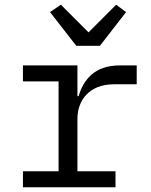

<svg xmlns="http://www.w3.org/2000/svg" viewBox="-20 -793 640 813"><path d="M77.1 0H469.1V-67.8H307.9V-290.8C307.9 -371.1 361.2 -436.1 462 -436.1H558.9V-516H486.9C378.9 -516 333.1 -453.8 312.9 -386H307.9V-516H77.1V-448.2H228V-67.8H77.1ZM191.8 -741.8 302.9 -599.1H403.1L513.8 -741.8L471.9 -773.1L354.8 -655.9L237.9 -773.1Z"/></svg>

Font: Margiela Mono
Style: Regular
Weight: 400
Designer: Mike Abbink, Paul van der Laan, Pieter van Rosmalen
Foundry: Bold Monday
Version: Version 2.003 2021